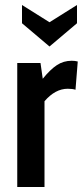

<svg xmlns="http://www.w3.org/2000/svg" viewBox="-20 -748 331 768"><path d="M49 -496H142L151 -433Q181 -470 207.5 -487.5Q234 -505 267 -505Q280 -505 291 -502L282 -389Q270 -393 251 -393Q201 -393 158 -343V0H49ZM68 -655V-728L178 -659L288 -728V-655L178 -562Z"/></svg>

Font: Cabin Condensed SemiBold
Style: Regular
Weight: 600
Width: 3
Designer: Pablo Impallari
Foundry: Pablo Impallari. http://www.impallari.com Igino Marini. http://www.ikern.com
Version: Version 2.200